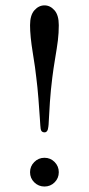

<svg xmlns="http://www.w3.org/2000/svg" viewBox="-20 -678 328 708"><path d="M196.8 -585Q196.8 -556.2 193.4 -528.6Q189.9 -501 183.3 -462.4Q176.8 -423.8 172.9 -392.1Q167 -345.2 164.1 -302.5Q161.1 -259.8 160.2 -236.8Q159.2 -213.9 158.2 -210Q156.2 -189.9 144 -189.9Q131.8 -189.9 129.9 -203.1Q128.9 -209 127 -241Q125 -272.9 121.6 -315.4Q118.2 -357.9 113.8 -392.1Q110.8 -422.9 100.8 -483.9Q90.8 -544.9 90.8 -585Q90.8 -622.1 106.9 -640.1Q123 -658.2 144 -658.2Q165 -658.2 180.9 -640.1Q196.8 -622.1 196.8 -585ZM106.4 -5.6Q90.8 -21 90.8 -43Q90.8 -64.9 106.4 -80.6Q122.1 -96.2 144 -96.2Q166 -96.2 181.4 -80.6Q196.8 -64.9 196.8 -43Q196.8 -21 181.4 -5.6Q166 9.8 144 9.8Q122.1 9.8 106.4 -5.6Z"/></svg>

Font: Linux Libertine Capitals
Style: Small Caps
Weight: 400
Designer: Philipp H. Poll
Foundry: Philipp H. Poll
Version: Version 5.1.3